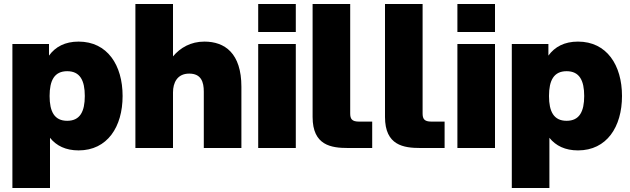

<svg xmlns="http://www.w3.org/2000/svg" viewBox="-20 -740 3152 960"><path d="M42 -520V200H230V-51C262 -11 309 12 373 12C517 12 593 -106 593 -260C593 -414 517 -532 373 -532C305 -532 257 -506 225 -462V-520ZM228 -260C228 -338 252 -384 316 -384C380 -384 404 -338 404 -260C404 -182 380 -136 316 -136C252 -136 228 -182 228 -260Z M657 0H845V-278C845 -326 866 -372 926 -372C986 -372 999 -330 999 -282V0H1187V-306C1187 -474 1104 -532 1002 -532C933 -532 881 -501 845 -458V-720H657Z M1271 0H1459V-520H1271ZM1271 -580H1459V-720H1271Z M1543 -720V-155C1543 -13 1636 0 1720 0H1841V-132H1775C1739 -132 1731 -146 1731 -173V-720Z M1905 -720V-155C1905 -13 1998 0 2082 0H2203V-132H2137C2101 -132 2093 -146 2093 -173V-720Z M2267 0H2455V-520H2267ZM2267 -580H2455V-720H2267Z M2539 -520V200H2727V-51C2759 -11 2806 12 2870 12C3014 12 3090 -106 3090 -260C3090 -414 3014 -532 2870 -532C2802 -532 2754 -506 2722 -462V-520ZM2725 -260C2725 -338 2749 -384 2813 -384C2877 -384 2901 -338 2901 -260C2901 -182 2877 -136 2813 -136C2749 -136 2725 -182 2725 -260Z"/></svg>

Font: Aspekta 900
Style: Regular
Weight: 900
Designer: Ivo Dolenc
Version: Version 2.000